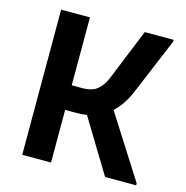

<svg xmlns="http://www.w3.org/2000/svg" viewBox="-106 -820 892 920"><g transform="rotate(15 340.0 -360.0)"><path d="M85 0V-720H228V-383H279Q329 -383 355 -405Q381 -427 396 -464L500 -720H643V-710L524 -426Q511 -396 493 -369Q475 -342 452 -321L650 -10V0H496L335 -265Q312 -261 286 -261H228V0Z"/></g></svg>

Font: Kufam SemiBold
Style: Regular
Weight: 600
Designer: Wael Morcos, Artur Schmal
Foundry: Original Type
Version: Version 1.300; ttfautohint (v1.8.3)